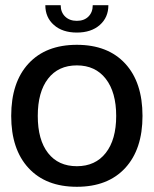

<svg xmlns="http://www.w3.org/2000/svg" viewBox="-20 -704 590 737"><path d="M527 -259Q527 -131 460.5 -59Q394 13 275 13Q156 13 89.5 -59Q23 -131 23 -259Q23 -388 89.5 -460Q156 -532 275 -532Q394 -532 460.5 -460Q527 -388 527 -259ZM275 -66Q346 -66 386 -117Q426 -168 426 -259Q426 -350 386 -401.5Q346 -453 275 -453Q204 -453 164.5 -402Q125 -351 125 -259Q125 -167 164.5 -116.5Q204 -66 275 -66ZM275 -579Q220 -579 187 -608Q154 -637 154 -684H213Q213 -657 230 -640.5Q247 -624 275 -624Q303 -624 319.5 -640.5Q336 -657 336 -684H396Q396 -637 363 -608Q330 -579 275 -579Z"/></svg>

Font: Non Bureau
Style: Regular
Weight: 400
Designer: Jona Saucedo
Foundry: Non Foundry
Version: Version 1.000; ttfautohint (v1.8.4)